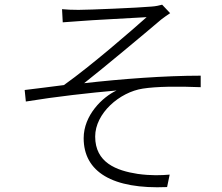

<svg xmlns="http://www.w3.org/2000/svg" viewBox="-20 -771 943 817"><path d="M85 -388 90 -339C218 -360 362 -376 476 -386C416 -358 336 -281 336 -183C336 -40 458 35 691 25L702 -28C667 -25 624 -23 566 -31C475 -45 385 -79 385 -190C385 -289 489 -379 588 -394C646 -403 737 -404 834 -400V-449C680 -449 497 -435 338 -417C423 -484 592 -625 666 -688C676 -696 695 -709 704 -715L670 -751C659 -748 642 -744 624 -743C571 -738 357 -729 314 -729C286 -729 264 -730 244 -732L247 -676C263 -677 290 -679 316 -681C358 -685 559 -695 604 -698C541 -642 370 -493 252 -409C203 -403 138 -394 85 -388Z"/></svg>

Font: GenEiGothic-pro-Light
Style: Regular
Weight: 300
Designer: Ryoko NISHIZUKA (kana & ideographs); Paul D. Hunt (Latin, Greek & Cyrillic); Wenlong ZHANG (bopomofo); Sandoll Communica
Foundry: Adobe Systems Incorporated; o_tamon
Version: Version 1.000.140830